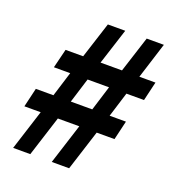

<svg xmlns="http://www.w3.org/2000/svg" viewBox="-121 -745 764 841"><g transform="rotate(20 261.0 -325.0)"><path d="M34 0 94 -188H18L39 -277H121L157 -393H81L103 -482H185L239 -650H320L266 -482H366L420 -650H500L447 -482H522L501 -393H419L383 -277H459L438 -188H355L295 0H214L274 -188H174L114 0ZM202 -277H302L338 -393H238Z"/></g></svg>

Font: TypoPRO Source Sans Pro
Style: Bold Italic
Weight: 700
Italic angle: -11°
Designer: Paul D. Hunt
Foundry: Adobe Systems Incorporated
Version: Version 1.075;PS 2.000;hotconv 1.0.86;makeotf.lib2.5.63406